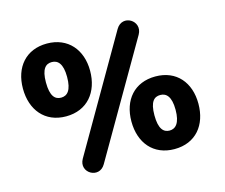

<svg xmlns="http://www.w3.org/2000/svg" viewBox="-101 -841 1163 991"><g transform="rotate(-15 480.5 -345.0)"><path d="M345 -17 692 -616C731 -684 635 -742 595 -673L248 -73C209 -5 306 51 345 -17ZM222 -306C336 -306 402 -388 402 -502C402 -614 335 -695 222 -695C110 -695 43 -616 43 -502C43 -388 109 -306 222 -306ZM222 -406C190 -406 166 -428 166 -502C166 -575 190 -596 222 -596C254 -596 279 -573 279 -502C279 -430 255 -406 222 -406ZM719 2C833 2 898 -79 898 -193C898 -306 832 -386 719 -386C607 -386 540 -308 540 -193C540 -79 606 2 719 2ZM719 -97C687 -97 663 -120 663 -193C663 -267 687 -287 719 -287C751 -287 776 -264 776 -193C776 -122 751 -97 719 -97Z"/></g></svg>

Font: SN Pro Heavy
Style: Regular
Weight: 800
Designer: Tobias Whetton
Foundry: Supernotes
Version: Version 1.001;Glyphs 3.2 (3249)